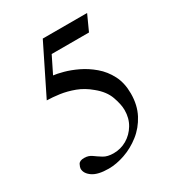

<svg xmlns="http://www.w3.org/2000/svg" viewBox="-162 -769 825 888"><g transform="rotate(-30 250.0 -325.0)"><path d="M434.1 -662.1 396.5 -579.6H197.3L153.3 -490.7Q171.9 -488.8 204.8 -480Q237.8 -471.2 275.1 -453.4Q312.5 -435.5 346.4 -406.7Q380.4 -377.9 401.9 -336.4Q423.3 -294.9 423.3 -238.8Q423.3 -176.8 398.4 -129.6Q373.5 -82.5 333.7 -51.3Q293.9 -20 248.3 -4.2Q202.6 11.7 161.6 11.7Q104.5 11.7 76.2 -7.8Q47.9 -27.3 47.9 -53.2Q47.9 -60.5 54.9 -74.5Q62 -88.4 86.4 -88.4Q109.9 -88.4 126.7 -75.9Q143.6 -63.5 163.8 -51Q184.1 -38.6 216.8 -38.6Q254.9 -38.6 287.4 -57.6Q319.8 -76.7 339.8 -110.1Q359.9 -143.6 359.9 -186.5Q359.9 -216.8 345 -258.8Q330.1 -300.8 286.6 -335.9Q251.5 -365.7 212.9 -380.1Q174.3 -394.5 137.5 -399.7Q100.6 -404.8 70.3 -405.3L197.3 -662.1Z"/></g></svg>

Font: BabelStone Roman
Style: Regular
Weight: 400
Designer: Walt Agee, Victor Gaultney, Peter Martin, Debbi Hosken, Becca Hirsbrunner (SIL); Andrew West (BabelStone)
Foundry: BabelStone
Version: Version 16.000